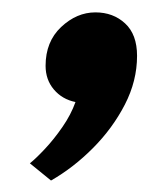

<svg xmlns="http://www.w3.org/2000/svg" viewBox="-20 -158 275 318"><path d="M64.5 141 29.5 112.5Q39.5 104.5 54.5 88.5Q69.5 72.5 83.5 52.2Q97.5 32 105 11Q83 6.5 69.2 -9.8Q55.5 -26 55.5 -49Q55.5 -89 81.2 -113.2Q107 -137.5 138 -137.5Q167.5 -137.5 187.2 -119.2Q207 -101 207 -65.5Q207 -24 186.8 15.2Q166.5 54.5 134.2 87Q102 119.5 64.5 141Z"/></svg>

Font: Overpass SemiBold
Style: Italic
Weight: 600
Italic angle: -10°
Designer: Delve Withrington, Dave Bailey, Thomas Jockin
Foundry: Delve Fonts LLC
Version: Version 4.000